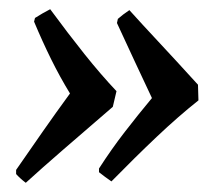

<svg xmlns="http://www.w3.org/2000/svg" viewBox="-20 -426 466 417"><path d="M36 -29Q24 -38 15 -48V-57Q44 -99 73 -140.5Q102 -182 132 -223Q110 -259 91 -297.5Q72 -336 54 -379L56 -387Q64 -392 72.5 -397Q81 -402 89 -406Q128 -353 163.5 -308.5Q199 -264 233 -228L225 -194Q160 -138 115 -99Q70 -60 36 -29ZM222 -32Q215 -37 208 -42Q201 -47 195 -52V-60Q222 -102 251 -139.5Q280 -177 310 -213Q291 -253 272 -294Q253 -335 234 -376L236 -385Q246 -394 261 -404Q288 -374 324 -335.5Q360 -297 410 -242L411 -208Q367 -173 320.5 -129Q274 -85 222 -32Z"/></svg>

Font: Labrada SemiBold
Style: Italic
Weight: 600
Italic angle: -7°
Designer: Mercedes Jáuregui
Foundry: Omnibus-Type Team
Version: Version 1.000; ttfautohint (v1.8.4.7-5d5b)